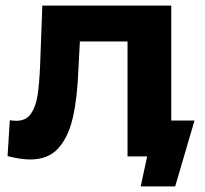

<svg xmlns="http://www.w3.org/2000/svg" viewBox="-20 -558 733 685"><path d="M674 -128 605 107H482L505 0H435V-410H265L260 -315Q256 -209 240 -139Q224 -69 188 -29Q152 11 88 11Q54 11 7 -1L15 -129Q31 -127 38 -127Q73 -127 90.5 -152.5Q108 -178 114 -217.5Q120 -257 123 -322L131 -538H591V-128Z"/></svg>

Font: CMG Sans
Style: Bold
Weight: 700
Designer: Julieta Ulanovsky
Foundry: Julieta Ulanovsky
Version: Version 7.200